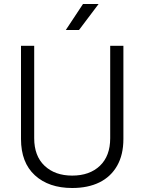

<svg xmlns="http://www.w3.org/2000/svg" viewBox="-20 -929 723 960"><path d="M341 11Q224 11 154.5 -52.5Q85 -116 85 -234V-700H151V-238Q151 -149 203 -100Q255 -51 341 -51Q428 -51 479.5 -100Q531 -149 531 -238V-700H597V-234Q597 -155 565.5 -100Q534 -45 477 -17Q420 11 341 11ZM309 -779 395 -909H473L375 -779Z"/></svg>

Font: SUSE Light
Style: Regular
Weight: 300
Designer: Rene Bieder
Foundry: SUSE
Version: Version 1.000